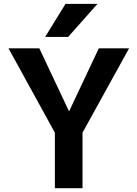

<svg xmlns="http://www.w3.org/2000/svg" viewBox="-20 -983 718 1003"><path d="M185.5 -730.5 339.8 -403.3H341.8L496.1 -730.5H654.3L411.1 -290V0H266.6V-290L24.4 -730.5ZM322.3 -962.9H489.3L335.9 -790H215.8Z"/></svg>

Font: Mgen+ 1c bold
Style: Bold
Weight: 700
Designer: [Source Han Sans]
Ryoko NISHIZUKA  (kana & ideographs); Paul D. Hunt (Latin, Greek & Cyrillic); Wenlong ZHANG  (bopomofo
Version: Version 1.059.20150602